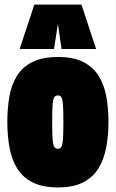

<svg xmlns="http://www.w3.org/2000/svg" viewBox="-20 -809 505 839"><path d="M12 -276Q12 -336 21 -387.5Q30 -439 54 -477.5Q78 -516 121.5 -538Q165 -560 233 -560Q301 -560 344 -538Q387 -516 411 -477.5Q435 -439 444.5 -387.5Q454 -336 454 -276Q454 -216 444 -164Q434 -112 410 -73Q386 -34 343 -12Q300 10 233 10Q166 10 122.5 -12Q79 -34 55 -73Q31 -112 21.5 -164Q12 -216 12 -276ZM208 -276Q208 -223 210 -198.5Q212 -174 217.5 -166.5Q223 -159 233 -159Q242 -159 247.5 -166.5Q253 -174 255 -198.5Q257 -223 257 -276Q257 -328 255 -353Q253 -378 247.5 -385Q242 -392 233 -392Q223 -392 217.5 -385Q212 -378 210 -353Q208 -328 208 -276ZM66 -595 130 -789H336L400 -595H249L233 -705L216 -595Z"/></svg>

Font: Georama Condensed Black
Style: Regular
Weight: 900
Width: 3
Designer: Jean-Baptiste Levee
Foundry: Production Type
Version: Version 1.000